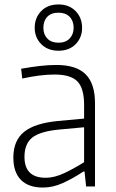

<svg xmlns="http://www.w3.org/2000/svg" viewBox="-20 -838 520 863"><path d="M173 5Q108 5 74 -29.5Q40 -64 40 -130Q40 -206 88 -245Q136 -284 239 -294L358 -305V-367Q358 -441 328 -472Q298 -503 225 -503Q162 -503 80 -485L75 -529Q120 -537 159 -541.5Q198 -546 233 -546Q323 -546 365 -504Q407 -462 407 -374V0H367L360 -67H355Q308 -36 263 -15.5Q218 5 173 5ZM185 -39Q226 -39 271.5 -61Q317 -83 358 -109V-266L249 -256Q161 -248 125.5 -220Q90 -192 90 -133Q90 -39 185 -39ZM243 -610Q195 -610 165.5 -639.5Q136 -669 136 -713Q136 -758 165 -788Q194 -818 243 -818Q291 -818 320 -788Q349 -758 349 -713Q349 -669 320 -639.5Q291 -610 243 -610ZM243 -646Q275 -646 293 -665Q311 -684 311 -713Q311 -744 293 -762.5Q275 -781 243 -781Q210 -781 192.5 -762.5Q175 -744 175 -713Q175 -683 193 -664.5Q211 -646 243 -646Z"/></svg>

Font: Encode Sans Narrow
Style: ExtraLight
Weight: 200
Designer: Pablo Impallari, Andres Torresi
Foundry: Pablo Impallari, Andres Torresi
Version: Version 1.000; ttfautohint (v1.00) -l 8 -r 50 -G 200 -x 14 -